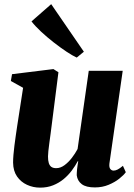

<svg xmlns="http://www.w3.org/2000/svg" viewBox="-20 -870 631 902"><path d="M168.5 11.5Q135.5 11.5 106.8 -1.8Q78 -15 60 -41Q42 -67 41.5 -106Q41.5 -122.5 43.2 -143Q45 -163.5 47.8 -186.2Q50.5 -209 54 -232Q57.5 -255 60.5 -276.5L88.5 -457.5L31 -489.5L36.5 -521.5L231 -545.5L254.5 -530.5L223.5 -287Q221 -265.5 217.8 -242.5Q214.5 -219.5 211.8 -198.2Q209 -177 207.2 -160.5Q205.5 -144 205.5 -135Q205.5 -116 209.2 -104Q213 -92 221.2 -86Q229.5 -80 244 -80Q264 -80 282.8 -93.8Q301.5 -107.5 317.5 -128.2Q333.5 -149 344.5 -170L397 -537.5H556.5L494 -102Q492 -84 498.2 -76.2Q504.5 -68.5 513.5 -68.5Q522.5 -68.5 532.5 -73.5Q542.5 -78.5 557.5 -91L571 -61Q561 -47 540.2 -30.5Q519.5 -14 490.2 -1.8Q461 10.5 425.5 10.5Q384.5 10.5 364.2 -4.8Q344 -20 340.5 -46.5Q340.5 -51 340.8 -58.2Q341 -65.5 342 -74.5Q343 -83.5 344.5 -93.5Q346 -103.5 347.5 -112.5L345.5 -113Q333.5 -90.5 317 -68.5Q300.5 -46.5 278.8 -28.5Q257 -10.5 229.5 0.5Q202 11.5 168.5 11.5ZM340.5 -599.5Q321.5 -608 292.5 -627.2Q263.5 -646.5 231.8 -671.2Q200 -696 172.2 -722Q144.5 -748 128 -769.5L220.5 -850.5L374 -627Z"/></svg>

Font: Merriweather 72pt Black
Style: Italic
Weight: 900
Italic angle: -7.8°
Version: Version 2.101